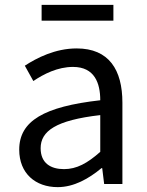

<svg xmlns="http://www.w3.org/2000/svg" viewBox="-20 -756 603 789"><path d="M217 13C284 13 345 -22 397 -65H400L408 0H483V-334C483 -469 428 -557 295 -557C207 -557 131 -518 82 -486L117 -423C160 -452 217 -481 280 -481C369 -481 392 -414 392 -344C161 -318 59 -259 59 -141C59 -43 126 13 217 13ZM243 -61C189 -61 147 -85 147 -147C147 -217 209 -262 392 -283V-132C339 -85 295 -61 243 -61ZM151 -671H446V-736H151Z"/></svg>

Font: ChiuKong Gothic CL
Style: Regular
Weight: 400
Designer: Ryoko NISHIZUKA 西塚涼子 (kana, bopomofo & ideographs); Paul D. Hunt (Latin, Greek & Cyrillic); Sandoll Communications 산돌커뮤니
Foundry: Adobe
Version: Version 1.300